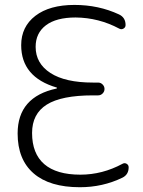

<svg xmlns="http://www.w3.org/2000/svg" viewBox="-20 -784 589 792"><path d="M485.4 -108.4Q494.1 -113.3 502.4 -108.4Q510.7 -103.5 510.7 -93.8Q510.7 -63.5 484.4 -50.8Q403.3 -11.7 309.6 -11.7Q184.6 -11.7 118.7 -68.8Q52.7 -126 52.7 -233.4Q52.7 -384.8 213.9 -418.9Q214.8 -419.9 214.8 -421.4Q214.8 -422.9 213.9 -422.9Q67.4 -465.8 67.4 -597.7Q67.4 -673.8 126 -718.8Q184.6 -763.7 287.1 -763.7Q386.7 -763.7 470.7 -724.6Q498 -711.9 498 -680.7Q498 -670.9 489.3 -666Q480.5 -661.1 471.7 -666Q387.7 -710.9 292 -711.9Q211.9 -711.9 169.4 -679.7Q127 -647.5 127 -590.8Q127 -522.5 188 -482.9Q249 -443.4 363.3 -443.4H384.8Q395.5 -443.4 403.3 -435.5Q411.1 -427.7 411.1 -417Q411.1 -406.2 403.3 -398.4Q395.5 -390.6 384.8 -390.6H363.3Q233.4 -390.6 172.9 -352.5Q112.3 -314.5 112.3 -235.4Q112.3 -150.4 162.6 -106.9Q212.9 -63.5 311.5 -63.5Q402.3 -63.5 485.4 -108.4Z"/></svg>

Font: Gen Jyuu Gothic Light
Style: Regular
Weight: 200
Designer: [Source Han Sans]
Ryoko NISHIZUKA  (kana & ideographs); Paul D. Hunt (Latin, Greek & Cyrillic); Wenlong ZHANG  (bopomofo
Version: Version 1.002.20150607